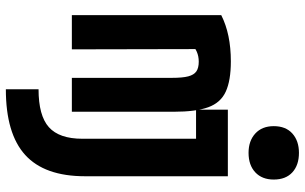

<svg xmlns="http://www.w3.org/2000/svg" viewBox="-208 -588 1017 640"><g transform="rotate(90 300.0 -268.5)"><path d="M31 -498Q94 -530 185 -530Q249 -530 286 -513Q323 -496 338 -454.5Q353 -413 353 -340V0H240V-333Q240 -369 235 -388Q230 -407 218.5 -415Q207 -423 186 -423Q168 -423 153 -416.5Q138 -410 113 -389L144 -466L145 0H31ZM278 111Q366 111 404.5 76.5Q443 42 443 -35V-414H346V-520H568V-44Q568 91 497 155.5Q426 220 278 220ZM490 -589Q450 -589 425.5 -611.5Q401 -634 401 -673Q401 -713 425.5 -735Q450 -757 490 -757Q531 -757 555 -735Q579 -713 579 -673Q579 -634 555 -611.5Q531 -589 490 -589Z"/></g></svg>

Font: M PLUS Code Latin Expanded SemiBold
Style: Regular
Weight: 600
Width: 7
Designer: Coji Morishita
Foundry: UNDERFOREST DESIGN
Version: Version 1.002; ttfautohint (v1.8.3)